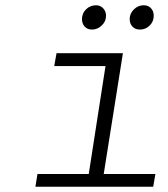

<svg xmlns="http://www.w3.org/2000/svg" viewBox="-20 -713 640 733"><path d="M331.1 -600.1Q314 -600.1 303.5 -611.3Q293 -622.6 293 -640.1Q293 -662.1 308.6 -677.5Q324.2 -692.9 347.2 -692.9Q362.8 -692.9 373.8 -681.4Q384.8 -669.9 384.8 -652.8Q384.8 -631.3 368.4 -615.7Q352.1 -600.1 331.1 -600.1ZM514.2 -600.1Q496.6 -600.1 485.8 -611.3Q475.1 -622.6 475.1 -640.1Q475.1 -661.6 491.2 -677.2Q507.3 -692.9 528.8 -692.9Q545.9 -692.9 556.4 -681.6Q566.9 -670.4 566.9 -652.8Q566.9 -630.9 551.5 -615.5Q536.1 -600.1 514.2 -600.1ZM115.2 0 123 -48.8H318.8L382.8 -460.9H187L195.8 -509.8H449.2L376 -48.8H573.2L564.9 0Z"/></svg>

Font: Office Code Pro Light Italic
Style: Regular
Weight: 300
Italic angle: -9°
Designer: Nathan Rutzky & Paul D. Hunt
Foundry: Adobe Systems Incorporated
Version: Version 1.004;PS 001.004;hotconv 1.0.70;makeotf.lib2.5.58329